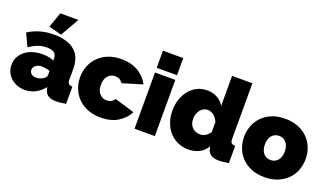

<svg xmlns="http://www.w3.org/2000/svg" viewBox="-69 -1204 2890 1688"><g transform="rotate(20 1376.0 -360.0)"><path d="M203 10Q164 10 130 -3Q96 -16 71.5 -38.5Q47 -61 33 -92Q19 -123 19 -159Q19 -199 36 -232Q53 -265 83 -289Q113 -313 154.5 -326Q196 -339 246 -339Q310 -339 352 -319V-335Q352 -372 330.5 -390Q309 -408 261 -408Q216 -408 178 -393.5Q140 -379 98 -351L43 -469Q147 -536 280 -536Q406 -536 474 -480Q542 -424 542 -312V-210Q542 -183 552 -172.5Q562 -162 588 -160V0Q562 5 539 7.5Q516 10 498 10Q447 10 420.5 -8.5Q394 -27 386 -63L382 -82Q347 -37 301 -13.5Q255 10 203 10ZM260 -126Q277 -126 295 -131.5Q313 -137 327 -146Q338 -154 345 -163.5Q352 -173 352 -183V-222Q335 -228 315 -232Q295 -236 279 -236Q244 -236 221 -219Q198 -202 198 -176Q198 -154 215.5 -140Q233 -126 260 -126ZM338 -556 218 -588 268 -730H437Z M623 -263Q623 -317 642 -366.5Q661 -416 697.5 -453.5Q734 -491 788 -513.5Q842 -536 912 -536Q1008 -536 1072.5 -496Q1137 -456 1169 -393L984 -337Q957 -376 911 -376Q872 -376 845 -346.5Q818 -317 818 -263Q818 -209 845 -179.5Q872 -150 911 -150Q957 -150 984 -189L1169 -133Q1137 -70 1072.5 -30Q1008 10 912 10Q842 10 788 -12.5Q734 -35 697.5 -72.5Q661 -110 642 -159.5Q623 -209 623 -263Z M1228 0V-526H1418V0ZM1228 -570V-730H1418V-570Z M1734 10Q1680 10 1634.5 -10Q1589 -30 1556 -66.5Q1523 -103 1504.5 -153.5Q1486 -204 1486 -264Q1486 -322 1503 -372Q1520 -422 1550.5 -458.5Q1581 -495 1623 -515.5Q1665 -536 1716 -536Q1767 -536 1809.5 -513Q1852 -490 1875 -448V-730H2065V-210Q2065 -183 2075 -172.5Q2085 -162 2111 -160V0Q2082 5 2060 7.5Q2038 10 2021 10Q1924 10 1909 -63L1905 -82Q1878 -34 1832 -12Q1786 10 1734 10ZM1786 -150Q1838 -150 1876 -204V-298Q1862 -333 1835 -354.5Q1808 -376 1778 -376Q1757 -376 1739.5 -367Q1722 -358 1709.5 -342Q1697 -326 1689.5 -305Q1682 -284 1682 -260Q1682 -210 1710.5 -180Q1739 -150 1786 -150Z M2445 10Q2374 10 2320.5 -12.5Q2267 -35 2230.5 -72.5Q2194 -110 2175.5 -159.5Q2157 -209 2157 -263Q2157 -317 2175.5 -366.5Q2194 -416 2230.5 -453.5Q2267 -491 2320.5 -513.5Q2374 -536 2445 -536Q2515 -536 2569 -513.5Q2623 -491 2659.5 -453.5Q2696 -416 2714.5 -366.5Q2733 -317 2733 -263Q2733 -209 2714.5 -159.5Q2696 -110 2659.5 -72.5Q2623 -35 2569 -12.5Q2515 10 2445 10ZM2352 -263Q2352 -210 2378 -180Q2404 -150 2445 -150Q2486 -150 2512 -180Q2538 -210 2538 -263Q2538 -316 2512 -346Q2486 -376 2445 -376Q2404 -376 2378 -346Q2352 -316 2352 -263Z"/></g></svg>

Font: Raleway
Style: Heavy
Weight: 900
Designer: Matt McInerney, Pablo Impallari, Rodrigo Fuenzalida
Foundry: Matt McInerney, Pablo Impallari, Rodrigo Fuenzalida
Version: Version 2.001; ttfautohint (v0.8) -G 200 -r 50